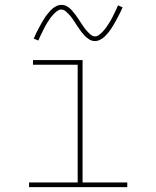

<svg xmlns="http://www.w3.org/2000/svg" viewBox="-20 -766 640 786"><path d="M501 0H99V-19H298V-501H115V-520H318V-19H501ZM369 -598Q356 -598 345.5 -604.5Q335 -611 326.5 -620Q318 -629 311 -638.5Q304 -648 297 -658.5Q290 -669 283 -680Q276 -691 268.5 -700Q261 -709 251 -718Q241 -727 231 -727Q226 -727 223.5 -726Q221 -725 217.5 -723Q214 -721 209.5 -717.5Q205 -714 200 -708.5Q195 -703 192.5 -700Q190 -697 187.5 -694Q185 -691 183 -687.5Q181 -684 178.5 -680.5Q176 -677 173.5 -673Q171 -669 168.5 -664.5Q166 -660 163.5 -655.5Q161 -651 158.5 -646Q156 -641 153.5 -635.5Q151 -630 148 -624.5Q145 -619 142.5 -613Q140 -607 137 -600L118 -608Q123 -620 128 -630Q133 -640 138 -649.5Q143 -659 147.5 -667Q152 -675 156.5 -682.5Q161 -690 165 -696Q169 -702 173.5 -707.5Q178 -713 185.5 -721.5Q193 -730 200.5 -735Q208 -740 215 -743Q222 -746 231 -746Q244 -746 254.5 -740Q265 -734 273.5 -724.5Q282 -715 289 -705.5Q296 -696 303 -685.5Q310 -675 317 -664Q324 -653 331.5 -644Q339 -635 349 -626Q359 -617 369 -617Q374 -617 376.5 -618Q379 -619 382.5 -621Q386 -623 390.5 -627Q395 -631 400 -636Q405 -641 407.5 -644.5Q410 -648 412.5 -651Q415 -654 417 -657Q419 -660 421.5 -664Q424 -668 426.5 -671.5Q429 -675 431.5 -679.5Q434 -684 436.5 -688.5Q439 -693 441.5 -698Q444 -703 446.5 -708.5Q449 -714 452 -719.5Q455 -725 457.5 -731Q460 -737 463 -744L482 -736Q477 -725 472 -714.5Q467 -704 462 -695Q457 -686 452.5 -677.5Q448 -669 443.5 -662Q439 -655 435 -648.5Q431 -642 426.5 -636.5Q422 -631 414.5 -622.5Q407 -614 399.5 -609Q392 -604 385 -601Q378 -598 369 -598Z"/></svg>

Font: Iosevka Thin Extended
Style: Regular
Weight: 100
Width: 7
Monospace: yes
Designer: Belleve Invis
Foundry: Belleve Invis
Version: Version 32.5.0; ttfautohint (v1.8.4)